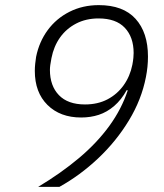

<svg xmlns="http://www.w3.org/2000/svg" viewBox="-20 -730 640 750"><path d="M297 -271Q215 -271 165.5 -320Q116 -369 116 -453Q116 -467 117.5 -481Q119 -495 121 -508Q133 -567 166.5 -612.5Q200 -658 251.5 -684Q303 -710 366 -710Q461 -710 509.5 -656.5Q558 -603 558 -509Q558 -489 556 -469Q554 -449 550 -429Q533 -341 483.5 -259.5Q434 -178 363.5 -111.5Q293 -45 212 0H129Q219 -54 289 -113Q359 -172 407 -238Q455 -304 479 -377L475 -378Q454 -340 426 -316Q398 -292 366 -281.5Q334 -271 297 -271ZM312 -322Q362 -322 400 -342Q438 -362 463 -397Q488 -432 497 -477Q500 -493 501 -504Q502 -515 502 -523Q502 -585 467.5 -621.5Q433 -658 365 -658Q316 -658 277.5 -638Q239 -618 214.5 -583.5Q190 -549 181 -503Q178 -487 176.5 -476.5Q175 -466 175 -457Q175 -395 210 -358.5Q245 -322 312 -322Z"/></svg>

Font: IBM Plex Sans Light
Style: Italic
Weight: 300
Italic angle: -11.31°
Designer: Mike Abbink, Paul van der Laan, Pieter van Rosmalen
Foundry: Bold Monday
Version: Version 3.201